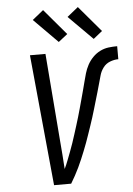

<svg xmlns="http://www.w3.org/2000/svg" viewBox="-63 -1027 741 1073"><g transform="rotate(-5 307.5 -490.0)"><path d="M292 0H196L125 -735H212L251 -245Q255 -205 257.5 -165Q260 -125 263 -85Q274 -108 283 -131.5Q292 -155 301 -178.5Q310 -202 318 -225.5Q326 -249 333.5 -273Q341 -297 348.5 -320.5Q356 -344 363 -368Q370 -392 376.5 -415.5Q383 -439 389.5 -463Q396 -487 402.5 -511Q409 -535 415 -559Q421 -583 428 -607Q435 -631 447 -653.5Q459 -676 477.5 -695Q496 -714 519 -725.5Q542 -737 566.5 -740Q591 -743 615 -743V-670Q592 -670 568.5 -661Q545 -652 530 -632Q515 -612 508.5 -588.5Q502 -565 495.5 -542Q489 -519 482.5 -496Q476 -473 469 -450Q462 -427 455.5 -404Q449 -381 441.5 -358Q434 -335 426.5 -312.5Q419 -290 411 -267Q403 -244 395 -221.5Q387 -199 377.5 -176Q368 -153 359 -131Q350 -109 339 -86.5Q328 -64 316.5 -42.5Q305 -21 292 0ZM488 -795 353 -930 415 -980 538 -835ZM292 -795 158 -930 220 -980 343 -835Z"/></g></svg>

Font: Iosevka Extended
Style: Italic
Weight: 400
Width: 7
Italic angle: -9°
Monospace: yes
Designer: Belleve Invis
Foundry: Belleve Invis
Version: Version 32.5.0; ttfautohint (v1.8.4)